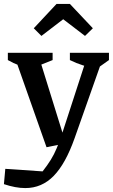

<svg xmlns="http://www.w3.org/2000/svg" viewBox="-51 -757 575 978"><path d="M-31 181 -24 103 166 116Q191 84 208 56.5Q225 29 238 -2.5Q251 -34 265 -75L396 -478H479L329 -53Q283 77 222.5 139Q162 201 78 201Q53 201 26 196Q-1 191 -31 181ZM186 -7 20 -478H144L284 -27ZM107 -407Q76 -413 46.5 -424Q17 -435 -11 -451V-488H217V-451ZM442 -407Q407 -413 372 -424Q337 -435 305 -451V-488H504V-451ZM305 -737 422 -613 382 -574 271 -659 160 -574 121 -613 237 -737Z"/></svg>

Font: Piazzolla 24pt SemiBold
Style: Regular
Weight: 600
Designer: Juan Pablo del Peral
Foundry: Huerta Tipografica
Version: Version 2.005